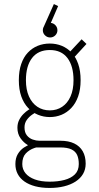

<svg xmlns="http://www.w3.org/2000/svg" viewBox="-20 -727 490 948"><path d="M226 -149Q195.5 -149 168 -160.2Q140.5 -171.5 119 -194Q97.5 -216.5 85.2 -250.8Q73 -285 73 -331Q73 -377 84.8 -411Q96.5 -445 117.5 -467.2Q138.5 -489.5 166.2 -500.8Q194 -512 226 -512Q257.5 -512 285 -500.8Q312.5 -489.5 333.5 -467.2Q354.5 -445 366.2 -411Q378 -377 378 -331Q378 -285 365.8 -250.8Q353.5 -216.5 332.2 -194Q311 -171.5 283.8 -160.2Q256.5 -149 226 -149ZM226 -182Q260.5 -182 287 -199.8Q313.5 -217.5 328.2 -250.8Q343 -284 343 -331Q343 -401 313 -440.5Q283 -480 226 -480Q168.5 -480 138.2 -440.5Q108 -401 108 -331Q108 -284 123 -250.8Q138 -217.5 164.5 -199.8Q191 -182 226 -182ZM338 -435 314 -459 383 -533 407 -510ZM279 -32Q318.5 -32 346.2 -18.8Q374 -5.5 388.5 19.8Q403 45 403 81Q403 109.5 390 131.8Q377 154 353 169.5Q329 185 296.5 193Q264 201 225 201Q185.5 201 154 192.8Q122.5 184.5 100.8 169.2Q79 154 67.5 132.2Q56 110.5 56 83Q56 53.5 68 33.5Q80 13.5 98.2 1.5Q116.5 -10.5 135 -16.8Q153.5 -23 166 -25L196 -9Q174 -4.5 149.2 4Q124.5 12.5 107.2 30.8Q90 49 90 83Q90 109 106 128.5Q122 148 152.2 159Q182.5 170 225 170Q265.5 170 298 161.5Q330.5 153 349.8 134Q369 115 369 83Q369 56.5 360.8 38.2Q352.5 20 332.5 10.5Q312.5 1 277 1H152Q137.5 1 117.2 -10.8Q97 -22.5 81.5 -44.2Q66 -66 66 -96Q66 -117.5 74.5 -134.5Q83 -151.5 95.8 -164.2Q108.5 -177 121.5 -185.2Q134.5 -193.5 143 -198L166 -177Q154 -171.5 138.8 -161Q123.5 -150.5 112.2 -134.8Q101 -119 101 -98Q101 -73 112.8 -58.5Q124.5 -44 141.8 -38Q159 -32 175 -32ZM227.5 -614Q242.5 -614 253 -603.2Q263.5 -592.5 263.5 -577.5Q263.5 -563 253 -552.5Q242.5 -542 227.5 -542Q213 -542 202.2 -552.5Q191.5 -563 191.5 -577.5Q191.5 -592.5 202.2 -603.2Q213 -614 227.5 -614ZM223.5 -596.5 194.5 -591.5 246 -707 267 -697Z"/></svg>

Font: League Mono Thin Condensed
Style: Regular
Weight: 100
Width: 1
Designer: Tyler Finck
Foundry: The League of Moveable Type / Tyler Finck
Version: Version 2.300;RELEASE